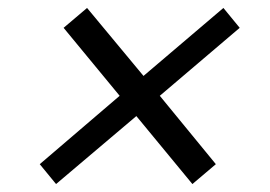

<svg xmlns="http://www.w3.org/2000/svg" viewBox="-20 -579 680 483"><path d="M323 -287 121 -116 80 -166 281 -338 140 -509 199 -559 341 -388 542 -559 583 -509 382 -338 523 -166 464 -116Z"/></svg>

Font: Open Sauce One
Style: Italic
Weight: 400
Italic angle: -10°
Designer: Alfredo Marco Pradil
Foundry: Creative Sauce Fz LLC
Version: Version 1.477